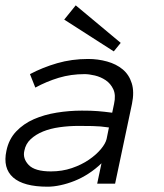

<svg xmlns="http://www.w3.org/2000/svg" viewBox="-46 -686 612 717"><path d="M-22 -123Q-13.2 -166 14.4 -195.1Q42 -224.1 80.6 -241Q119.1 -257.8 166 -265.4Q212.9 -272.9 259.8 -272.9Q277.8 -272.9 292 -272.5Q306.2 -272 319.1 -271Q332 -270 344.5 -268.6Q356.9 -267.1 373 -265.1L379.9 -297.9Q387.2 -331.1 377.2 -352.5Q367.2 -374 348.6 -386.5Q330.1 -398.9 308.1 -404.1Q286.1 -409.2 270 -409.2Q218.8 -409.2 173.3 -395.5Q127.9 -381.8 85.9 -358.9L65.9 -409.2Q112.8 -434.1 167.5 -450Q222.2 -465.8 283.2 -465.8Q319.8 -465.8 354 -456.3Q388.2 -446.8 412.1 -427Q436 -407.2 446 -375Q456.1 -342.8 446.8 -297.9L383.8 0H316.9L333 -76.2Q310.1 -54.2 284.4 -37.6Q258.8 -21 232.4 -10.5Q206.1 0 179.9 5.6Q153.8 11.2 131.8 11.2Q42 11.2 2.9 -23.4Q-36.1 -58.1 -22 -123ZM144 -45.9Q186 -45.9 222.4 -58.3Q258.8 -70.8 285.9 -89.4Q313 -107.9 330.6 -128.9Q348.1 -149.9 352.1 -167L360.8 -210Q329.1 -214.8 299.1 -215.3Q269 -215.8 247.1 -215.8Q210.9 -215.8 176.5 -210.9Q142.1 -206.1 115 -195.1Q87.9 -184.1 68.8 -166.5Q49.8 -148.9 44.9 -123Q38.1 -94.2 61 -70.1Q84 -45.9 144 -45.9ZM404.8 -525.9 378.9 -494.1 193.8 -612.8 236.8 -666Z"/></svg>

Font: Anonymous Pro
Style: Italic
Weight: 400
Italic angle: -12°
Monospace: yes
Designer: Mark Simonson
Version: Version 1.003